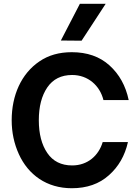

<svg xmlns="http://www.w3.org/2000/svg" viewBox="-20 -991 739 1019"><path d="M413 -775 541 -971H404L303 -776ZM361 8C441 8 507 -15 558 -61C609 -106 643 -165 659 -237H525C504 -166 446 -113 363 -113C305 -113 261 -135 231 -179C201 -223 186 -281 186 -353C186 -425 201 -483 231 -527C261 -571 305 -593 363 -593C447 -593 510 -537 529 -460H663C647 -536 613 -597 561 -644C509 -691 442 -714 361 -714C294 -714 237 -698 189 -665C93 -600 42 -485 42 -353C42 -288 55 -228 80 -173C130 -63 228 8 361 8Z"/></svg>

Font: Be Vietnam
Style: Bold
Weight: 700
Designer: Gabriel Lam
Foundry: TypeRant
Version: Version 4.000